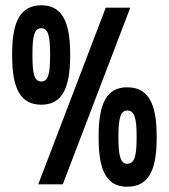

<svg xmlns="http://www.w3.org/2000/svg" viewBox="-20 -699 640 728"><path d="M354 -183V-175C354 -49 386 9 462 9C541 9 574 -49 574 -175V-183C574 -309 541 -368 462 -368C386 -368 354 -309 354 -183ZM26 -487C26 -361 59 -302 137 -302C213 -302 246 -361 246 -487V-495C246 -620 213 -679 137 -679C59 -679 26 -620 26 -495ZM103 -489V-492C103 -563 110 -592 137 -592C163 -592 170 -561 170 -492V-489C170 -420 163 -390 137 -390C110 -390 103 -419 103 -489ZM125 0H218L474 -670H381ZM429 -177V-181C429 -250 437 -280 462 -280C490 -280 498 -252 498 -181V-177C498 -107 490 -78 462 -78C437 -78 429 -109 429 -177Z"/></svg>

Font: LT Wave Mono Bold
Style: Regular
Weight: 700
Designer: Daniel Lyons
Version: Version 2.5 (Glyphs App)